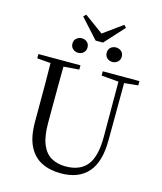

<svg xmlns="http://www.w3.org/2000/svg" viewBox="-152 -1180 1100 1305"><g transform="rotate(15 398.5 -527.5)"><path d="M303 -806Q282 -806 266 -820Q250 -834 250 -857Q250 -881 266 -894.5Q282 -908 303 -908Q325 -908 340.5 -894.5Q356 -881 356 -857Q356 -834 340.5 -820Q325 -806 303 -806ZM544 -806Q522 -806 506.5 -820Q491 -834 491 -857Q491 -881 506.5 -894.5Q522 -908 544 -908Q565 -908 581 -894.5Q597 -881 597 -857Q597 -834 581 -820Q565 -806 544 -806ZM290 -1071 450 -954H396L558 -1071L574 -1054L449 -917H397L273 -1054ZM401 16Q324 16 265.5 -13Q207 -42 174.5 -106.5Q142 -171 142 -276V-391Q142 -476 142 -560.5Q142 -645 140 -728H232Q231 -645 230.5 -561Q230 -477 230 -391V-291Q230 -199 253 -143Q276 -87 319 -62.5Q362 -38 420 -38Q522 -38 571.5 -100.5Q621 -163 620 -306L619 -728H659L657 -286Q657 -133 591.5 -58.5Q526 16 401 16ZM45 -698V-728H341V-698L201 -687H180ZM498 -698V-728H756V-698L647 -687H626Z"/></g></svg>

Font: Noto Serif JP
Style: Regular
Weight: 400
Designer: Ryoko NISHIZUKA  (kana & ideographs); Frank Grießhammer (Latin, Greek & Cyrillic); Wenlong ZHANG  (bopomofo); Sandoll Co
Foundry: Adobe
Version: Version 2.003-H1;hotconv 1.1.1;makeotfexe 2.6.0